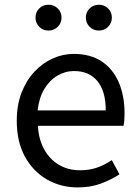

<svg xmlns="http://www.w3.org/2000/svg" viewBox="-20 -787 594 820"><path d="M311.7 13.4Q239.5 13.4 180.4 -20.6Q121.3 -54.6 86.4 -118.2Q51.6 -181.9 51.6 -271Q51.6 -337.5 71.6 -390.1Q91.7 -442.7 126.5 -480.1Q161.4 -517.6 205 -537.2Q248.6 -556.8 295.4 -556.8Q364.6 -556.8 412.8 -525.7Q461 -494.5 486.4 -437.1Q511.9 -379.7 511.9 -301.7Q511.9 -287.4 510.9 -274.1Q510 -260.7 507.6 -249.7H141.9Q145 -192.4 168.3 -149.8Q191.7 -107.2 231.1 -83.5Q270.4 -59.8 322.3 -59.8Q361.8 -59.8 394.5 -71.2Q427.1 -82.7 457.5 -103.1L490.3 -42.5Q454.8 -19.4 411 -3Q367.2 13.4 311.7 13.4ZM140.7 -315.5H431.7Q431.7 -397.1 396.2 -440.3Q360.8 -483.6 296.5 -483.6Q258.5 -483.6 225.1 -463.9Q191.7 -444.3 169.2 -406.9Q146.7 -369.6 140.7 -315.5ZM186.7 -656.5Q163.1 -656.5 147.4 -672.7Q131.6 -688.9 131.6 -711.7Q131.6 -734.8 147.4 -750.8Q163.1 -766.8 186.7 -766.8Q210.7 -766.8 226.8 -750.8Q242.8 -734.8 242.8 -711.7Q242.8 -688.9 226.8 -672.7Q210.7 -656.5 186.7 -656.5ZM402.7 -656.5Q378.5 -656.5 362.5 -672.7Q346.6 -688.9 346.6 -711.7Q346.6 -734.8 362.5 -750.8Q378.5 -766.8 402.7 -766.8Q425.6 -766.8 441.7 -750.8Q457.8 -734.8 457.8 -711.7Q457.8 -688.9 441.7 -672.7Q425.6 -656.5 402.7 -656.5Z"/></svg>

Font: Noto Sans TC Thin
Style: Regular
Weight: 100
Designer: Ryoko NISHIZUKA 西塚涼子 (kana, bopomofo & ideographs); Paul D. Hunt (Latin, Greek & Cyrillic); Sandoll Communications 산돌커뮤니
Foundry: Adobe
Version: Version 2.004-H2;hotconv 1.0.118;makeotfexe 2.5.65603